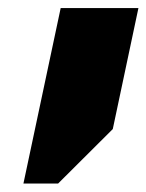

<svg xmlns="http://www.w3.org/2000/svg" viewBox="-20 -652 357 468"><path d="M254.9 -337.4 121.6 -204.6H37.1L127.9 -632.3H317.4Z"/></svg>

Font: Open Sans Hebrew Extra Bold
Style: Italic
Weight: 800
Italic angle: -12°
Foundry: Ascender Corporation, Yanek Iontef
Version: Version 2.001;PS 002.001;hotconv 1.0.70;makeotf.lib2.5.58329